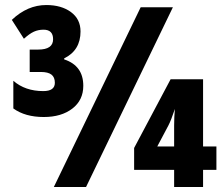

<svg xmlns="http://www.w3.org/2000/svg" viewBox="-20 -743 891 763"><path d="M33 -312V-422Q80 -381 152 -381Q198 -381 198 -414Q198 -436 184.5 -446.5Q171 -457 142 -457H98V-546H132Q191 -546 191 -587Q191 -625 153 -625Q132 -625 114.5 -617Q97 -609 75 -589L27 -664Q89 -723 164 -723Q224 -723 262 -695Q300 -667 300 -618Q300 -543 235 -511V-507Q311 -482 311 -402Q311 -345 267.5 -311.5Q224 -278 154 -278Q80 -278 33 -312ZM539 -714H667L322 0H194ZM672 -68H513V-155L658 -428H787V-161H840V-68H787V0H672ZM672 -161V-244Q672 -279 675 -310Q660 -265 649 -244L605 -161Z"/></svg>

Font: Noto Sans UI CondBlack
Style: Regular
Weight: 900
Width: 3
Designer: Monotype Design Team
Foundry: Monotype Imaging Inc.
Version: Version 1.001